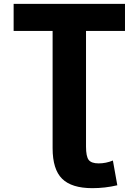

<svg xmlns="http://www.w3.org/2000/svg" viewBox="-20 -750 722 1000"><path d="M254 -589H51V-730H631V-589H428V13Q428 65 442 83Q456 101 494 101Q532 101 568 86L591 215Q527 230 461 230Q353 230 303.5 181Q254 132 254 22Z"/></svg>

Font: M PLUS 1p ExtraBold
Style: Regular
Weight: 800
Version: Version 1.062